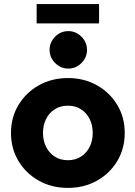

<svg xmlns="http://www.w3.org/2000/svg" viewBox="-20 -906 659 938"><path d="M311.7 12Q233 12 170.2 -23Q107.3 -58 70.5 -119Q33.7 -179.9 33.7 -256.3Q33.7 -332.7 70.5 -393.5Q107.3 -454.3 170.3 -489.5Q233.3 -524.7 312 -524.7Q390.7 -524.7 453.3 -489.5Q516 -454.3 552.7 -393.8Q589.3 -333.3 589.3 -256.1Q589.3 -179.7 552.7 -118.8Q516 -58 453.2 -23Q390.3 12 311.7 12ZM311.6 -123.3Q348.7 -123.3 376 -141Q403.3 -158.7 418.2 -188.8Q433 -218.8 433 -256.6Q433 -294.3 418.2 -324.3Q403.3 -354.3 376 -372Q348.7 -389.7 311.7 -389.7Q274.7 -389.7 247.3 -372Q220 -354.4 205 -324.4Q190 -294.5 190 -256.7Q190 -219 205 -188.9Q220 -158.7 247.3 -141Q274.6 -123.3 311.6 -123.3ZM313.7 -571Q276.3 -571 249.3 -598.2Q222.3 -625.3 222.3 -662.3Q222.3 -699.7 249.3 -726.8Q276.3 -754 313.7 -754Q351 -754 378 -726.8Q405 -699.7 405 -662.3Q405 -625.3 378 -598.2Q351 -571 313.7 -571ZM159 -791.7V-886H464V-791.7Z"/></svg>

Font: MuseoModerno Thin
Style: Regular
Weight: 100
Designer: Pablo Cosgaya, Héctor Gatti, Marcela Romero, and the Authors of The MuseoModerno Project.
Foundry: Omnibus-Type Team
Version: Version 1.003